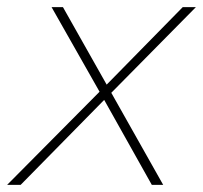

<svg xmlns="http://www.w3.org/2000/svg" viewBox="-58 -520 571 540"><path d="M493 -500 255 -259 401 0H369L235 -239L0 0H-38L222 -262L87 -500H119L242 -282L456 -500Z"/></svg>

Font: Elaine Sans ExtraLight
Style: Italic
Weight: 275
Italic angle: -13°
Designer: Wei Huang
Foundry: Wei Huang
Version: Version 2.001;December 24, 2019;FontCreator 12.0.0.2547 64-b